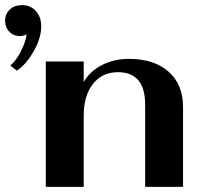

<svg xmlns="http://www.w3.org/2000/svg" viewBox="-109 -730 791 750"><path d="M70 -490H218V-409Q241 -451 288.5 -475.5Q336 -500 395 -500Q493 -500 549.5 -450Q606 -400 606 -312V0H458V-321Q458 -448 352 -448Q290 -448 254 -402Q218 -356 218 -278V0H70ZM-69 -474Q-47 -491 -27.5 -529.5Q-8 -568 -5 -596Q-18 -589 -31 -589Q-56 -589 -72.5 -606Q-89 -623 -89 -649Q-89 -676 -70.5 -693Q-52 -710 -23 -710Q10 -710 31 -687Q52 -664 52 -627Q52 -582 23 -530.5Q-6 -479 -43 -454Z"/></svg>

Font: Fahkwang
Style: Bold
Weight: 700
Designer: Suppakit Chalermlarp | Katatrad Co.,Ltd.
Foundry: Cadson Demak Co.,Ltd.
Version: Version 1.000; ttfautohint (v1.6)